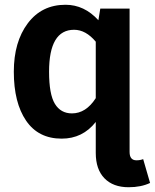

<svg xmlns="http://www.w3.org/2000/svg" viewBox="-20 -566 650 806"><path d="M581 102 610 202Q572 220 520 220Q455 220 418.5 182.5Q382 145 382 76V-54Q327 16 239 16Q141 16 89.5 -59.5Q38 -135 38 -265Q38 -390 96.5 -468Q155 -546 255 -546Q334 -546 393 -481L401 -530H524V72Q524 107 553 107Q568 107 581 102ZM282 -90Q341 -90 382 -154V-391Q340 -441 291 -441Q186 -441 186 -265Q186 -170 210.5 -130Q235 -90 282 -90Z"/></svg>

Font: FiraGO SemiBold
Style: Regular
Weight: 600
Designer: bBox Type
Foundry: bBox Type GmbH
Version: Version 1.001;PS 001.001;hotconv 1.0.88;makeotf.lib2.5.64775